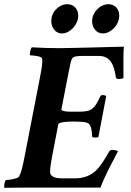

<svg xmlns="http://www.w3.org/2000/svg" viewBox="-29 -892 623 913"><path d="M255 -663Q226 -663 189.5 -664Q153 -665 122 -667Q119 -663 116 -653Q113 -643 113 -635Q113 -630 114 -629Q119 -629 128 -628Q137 -627 146.5 -625.5Q156 -624 163 -621Q170 -618 171 -613Q172 -610 172 -607Q172 -604 172 -600Q172 -585 168.5 -564.5Q165 -544 160 -518L88 -148Q82 -116 76 -92Q70 -68 62 -53Q59 -48 50.5 -45Q42 -42 32 -40Q22 -38 13 -37Q4 -36 -1 -36Q-5 -32 -7 -22.5Q-9 -13 -9 -6Q-9 -4 -9 -2Q-9 0 -8 1Q1 1 37.5 0.5Q74 0 121 0Q145 0 192 0Q239 0 289.5 0Q340 0 384.5 0Q429 0 449 0Q455 -17 464.5 -38.5Q474 -60 485.5 -83Q497 -106 509.5 -129.5Q522 -153 532 -173Q530 -175 521.5 -177Q513 -179 506 -179Q501 -179 497 -177.5Q493 -176 491 -173Q472 -139 456.5 -116.5Q441 -94 423 -77Q403 -60 379 -52Q355 -44 329 -44H267Q258 -44 248 -45Q238 -46 229.5 -49Q221 -52 215 -58.5Q209 -65 209 -76Q209 -85 210.5 -96Q212 -107 213.5 -117Q215 -127 216.5 -134.5Q218 -142 218 -144L248 -300Q249 -305 256.5 -307.5Q264 -310 274.5 -311.5Q285 -313 297 -313.5Q309 -314 319 -314Q332 -314 343 -313.5Q354 -313 363 -312.5Q372 -312 378 -310.5Q384 -309 388 -307Q391 -306 394.5 -302.5Q398 -299 401 -292.5Q404 -286 406 -274.5Q408 -263 409 -245Q409 -241 412.5 -239.5Q416 -238 421 -238Q426 -238 431.5 -238.5Q437 -239 439 -241L476 -435Q474 -437 469 -438.5Q464 -440 459 -440Q454 -440 451.5 -438Q449 -436 447 -432Q437 -410 428.5 -396.5Q420 -383 409.5 -375Q399 -367 385 -364Q371 -361 350 -361H301Q286 -361 274 -364Q262 -367 263 -372L298 -552Q303 -574 306 -589.5Q309 -605 314 -614Q317 -618 321.5 -620.5Q326 -623 332.5 -624Q339 -625 347 -625.5Q355 -626 363 -626H441Q462 -626 476.5 -618Q491 -610 500 -596Q509 -582 514 -563.5Q519 -545 522 -524Q523 -520 526.5 -518Q530 -516 535 -516Q540 -516 548 -517.5Q556 -519 558 -521Q558 -525 558 -533Q558 -541 558 -549.5Q558 -558 558 -566Q558 -574 558 -578Q558 -601 558 -624Q558 -647 560 -670Q539 -670 494.5 -668.5Q450 -667 401.5 -666Q353 -665 311.5 -664Q270 -663 255 -663ZM409 -790.9Q409 -768 423 -750.5Q437 -733 461 -733Q475 -733 488.5 -740Q502 -747 513.1 -758.4Q524.2 -769.7 531.1 -785.4Q538 -801 538 -818.3Q538 -841 523.8 -856.5Q509.6 -872 486.5 -872Q473 -872 459.2 -866.1Q445.4 -860.2 434.2 -849.1Q423 -838 416 -823.2Q409 -808.4 409 -790.9ZM215 -791Q215 -768 229 -750.5Q243 -733 265.7 -733Q280.3 -733 293.7 -740Q307 -747 318 -758.5Q329 -770 336 -785.5Q343 -801 343 -818.3Q343 -841 328.6 -856.5Q314.2 -872 290.8 -872Q262 -872 238.5 -848.8Q215 -825.5 215 -791Z"/></svg>

Font: Vermiglione
Style: Italic
Weight: 400
Italic angle: -11°
Version: Version 1.105